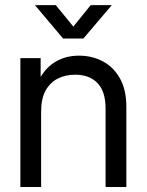

<svg xmlns="http://www.w3.org/2000/svg" viewBox="-20 -748 587 768"><path d="M144.5 -301.8V0H61.5V-515.6H142.6V-390.6H119.1Q144.5 -460.4 189.7 -492.9Q234.9 -525.4 295.9 -525.4Q348.1 -525.4 391.1 -502.7Q434.1 -480 459.7 -434.6Q485.4 -389.2 485.4 -320.3V0H402.3V-314.5Q402.3 -381.3 370.4 -415.3Q338.4 -449.2 280.3 -449.2Q242.7 -449.2 211.9 -434.1Q181.2 -418.9 162.8 -386.5Q144.5 -354 144.5 -301.8ZM203.1 -727.5 273.4 -641.6 342.8 -727.5H426.8V-727.1L313.5 -593.8H232.4L120.1 -727.1V-727.5Z"/></svg>

Font: Inter Khmer Looped
Style: Regular
Weight: 400
Designer: Rasmus Andersson, Sovichet Tep
Foundry: Anagata Design
Version: Version 1.000